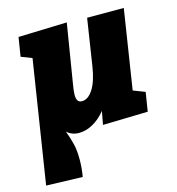

<svg xmlns="http://www.w3.org/2000/svg" viewBox="-114 -642 900 976"><g transform="rotate(-15 336.0 -154.0)"><path d="M625 -540 560 -123 622 -99 606 1 369 7 382 -63Q351 -25 314.5 -5Q278 15 242 15Q204 15 178 -9Q192 29 200.5 62.5Q209 96 209 145Q209 191 201 236L10 230L111 -414L54 -436L70 -536L326 -544L274 -225Q269 -197 269 -177Q269 -158 275.5 -147.5Q282 -137 298 -137Q330 -137 356 -177Q382 -217 394 -294L432 -540Z"/></g></svg>

Font: Bitter Pro Black
Style: Italic
Weight: 900
Italic angle: -9°
Designer: Sol Matas, and Bitter project Authors
Foundry: Sol Matas
Version: Version 1.010